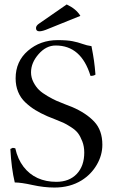

<svg xmlns="http://www.w3.org/2000/svg" viewBox="-20 -840 525 870"><path d="M282.2 -819.8Q325.2 -799.8 344.2 -768.1L200.2 -710Q172.4 -697.8 158.2 -698.2Q143.1 -698.2 143.1 -712.9Q143.1 -724.1 158.2 -733.9ZM394.5 -630.9Q402.3 -590.8 406 -564.2Q409.7 -537.6 412.6 -502Q405.3 -496.1 390.1 -496.1Q348.1 -634.3 231.9 -633.8Q189 -633.8 154.8 -594.7Q120.6 -555.7 120.6 -512.2Q120.6 -488.8 131.6 -467.5Q142.6 -446.3 157 -432.4Q171.4 -418.5 196 -404.3Q220.7 -390.1 236.1 -383.3Q251.5 -376.5 276.9 -366.7Q302.2 -356.9 307.1 -355Q370.6 -327.6 407.2 -288.6Q443.8 -249.5 443.8 -184.1Q443.8 -136.7 418.5 -93.3Q393.1 -49.8 350.1 -22.9Q297.4 9.8 226.6 9.8Q179.2 9.8 127.2 -1.7Q75.2 -13.2 46.9 -13.2Q31.7 -76.2 26.9 -165Q35.6 -169.4 37.4 -169.9Q39.1 -170.4 49.3 -168Q60.1 -119.1 86.4 -84.7Q112.8 -50.3 150.4 -33.2Q188 -16.1 234.9 -16.1Q293.9 -16.1 327.9 -52Q361.8 -87.9 361.8 -148.9Q361.8 -176.3 353 -199.2Q344.2 -222.2 333.5 -236.3Q322.8 -250.5 301.5 -264.2Q280.3 -277.8 267.3 -283.7Q254.4 -289.6 228.8 -299.6Q203.1 -309.6 195.3 -313Q163.1 -327.1 139.6 -341.6Q116.2 -356 94.7 -376.2Q73.2 -396.5 62 -424.1Q50.8 -451.7 50.8 -484.9Q50.8 -562 106.7 -610.1Q162.6 -658.2 241.2 -658.2Q284.2 -658.2 308.8 -653.3Q333.5 -648.4 353.5 -641.1Q373.5 -633.8 394.5 -630.9Z"/></svg>

Font: Linux Libertine Display
Style: Regular
Weight: 400
Designer: Philipp H. Poll
Foundry: Philipp H. Poll
Version: Version 5.0.9